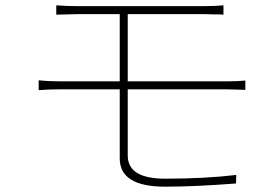

<svg xmlns="http://www.w3.org/2000/svg" viewBox="-20 -705 1040 720"><path d="M459 -370V-122Q459 -35 599 -35Q750 -35 866 -49L865 -17Q711 -5 599 -5Q429 -5 429 -111V-370H204Q163 -370 125 -367V-404Q160 -400 204 -400H429V-652H274Q252 -652 230 -651Q214 -651 191 -650V-685Q227 -682 274 -682H743Q787 -682 818 -685V-650L802 -651H785Q765 -652 743 -652H459V-400H831Q872 -400 900 -403V-368Q884 -369 867 -369Q846 -370 831 -370Z"/></svg>

Font: Noto Sans CJK TC Thin
Style: Regular
Weight: 250
Designer: Ryoko NISHIZUKA ???? (kana & ideographs); Paul D. Hunt (Latin, Greek & Cyrillic); Wenlong ZHANG ??? (bopomofo); Sandoll 
Foundry: Adobe Systems Incorporated
Version: Version 1.004 January 19, 2016